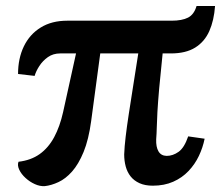

<svg xmlns="http://www.w3.org/2000/svg" viewBox="-20 -624 762 654"><path d="M132.5 10Q116 11 98.8 3.2Q81.5 -4.5 67 -17.8Q52.5 -31 45.5 -46Q38.5 -61 43 -73Q85.5 -78 115.2 -99.2Q145 -120.5 164.5 -156.8Q184 -193 195 -242.5L239 -442H185Q161 -442 143.2 -429.5Q125.5 -417 114 -399.2Q102.5 -381.5 98 -365.5L41.5 -372Q41.5 -425 61.2 -466Q81 -507 118.5 -530.2Q156 -553.5 209 -553.5H564.5Q600 -553.5 620.5 -564Q641 -574.5 649.5 -603.5H712.5Q709 -554.5 693 -518.2Q677 -482 645 -462Q613 -442 562 -442H534Q526.5 -371 522.2 -322.8Q518 -274.5 516.2 -242.8Q514.5 -211 514 -189.5Q513.5 -168 512 -149.5Q511 -123.5 519.8 -108.5Q528.5 -93.5 547.5 -93Q569 -93 588.5 -107Q608 -121 621 -159.5L677 -151.5Q671 -121.5 657.5 -93Q644 -64.5 622.2 -41.5Q600.5 -18.5 570 -5Q539.5 8.5 500.5 8.5Q474 8.5 455.2 0Q436.5 -8.5 425 -23Q413.5 -37.5 408.2 -57Q403 -76.5 403 -98Q404 -124.5 408 -158.2Q412 -192 418.5 -234.5Q425 -277 433.2 -328.8Q441.5 -380.5 451 -442H321.5L290.5 -211.5Q282 -148.5 264.8 -106.5Q247.5 -64.5 225.5 -39.8Q203.5 -15 179.2 -3.8Q155 7.5 132.5 10Z"/></svg>

Font: Merriweather 24pt
Style: Bold
Weight: 700
Designer: Eben Sorkin
Foundry: Eben Sorkin
Version: Version 2.100